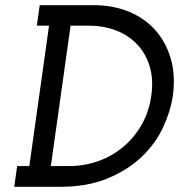

<svg xmlns="http://www.w3.org/2000/svg" viewBox="-20 -720 690 740"><path d="M46 -80H93L169 -621H122L133 -700H343Q415 -700 475.5 -675.5Q536 -651 577.5 -605Q619 -559 638 -494.5Q657 -430 646 -349Q637 -290 608 -228Q579 -166 526 -115.5Q473 -65 395 -32.5Q317 0 211 0H35ZM252 -621 176 -80H246Q305 -80 358.5 -99Q412 -118 454.5 -153.5Q497 -189 525.5 -238.5Q554 -288 563 -350Q572 -412 557.5 -462Q543 -512 510 -547.5Q477 -583 429 -602Q381 -621 322 -621Z"/></svg>

Font: Josefin Slab
Style: Bold Italic
Weight: 700
Italic angle: -12°
Designer: Santiago Orozco
Foundry: Typemade
Version: Version 2.000